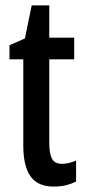

<svg xmlns="http://www.w3.org/2000/svg" viewBox="-20 -679 316 709"><path d="M209 -74Q233 -74 261 -86V-9Q244 0 223.5 5Q203 10 178 10Q120 10 93 -27.5Q66 -65 66 -142V-460H15V-512L72 -537L97 -659H162V-540H254V-460H162V-150Q162 -112 172 -93Q182 -74 209 -74Z"/></svg>

Font: Noto Sans ExtraCondensed Medium
Style: Regular
Weight: 500
Width: 2
Designer: Monotype Design Team
Foundry: Monotype Imaging Inc.
Version: Version 2.013; ttfautohint (v1.8.4.7-5d5b)